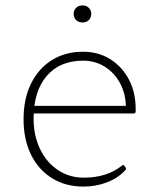

<svg xmlns="http://www.w3.org/2000/svg" viewBox="-20 -683 575 709"><path d="M288 6Q222 6 172 -25Q122 -56 94.5 -112Q67 -168 67 -243Q67 -318 94.5 -374Q122 -430 171.5 -461Q221 -492 287 -492Q343 -492 387 -464.5Q431 -437 456 -389.5Q481 -342 481 -280Q481 -277 481 -274.5Q481 -272 481 -270Q480 -264 474 -264H89V-292H458L443 -273Q444 -275 444.5 -278Q445 -281 445 -284Q445 -334 424.5 -373.5Q404 -413 368 -436Q332 -459 287 -459Q201 -459 152.5 -402.5Q104 -346 104 -245Q104 -182 128 -132.5Q152 -83 194 -55Q236 -27 289 -27Q376 -27 431 -72Q436 -76 439 -71L444 -64Q447 -59 443 -55Q417 -26 376 -10Q335 6 288 6ZM285 -600Q270 -600 261 -609Q252 -618 252 -632Q252 -645 261 -654Q270 -663 285 -663Q299 -663 308 -654Q317 -645 317 -632Q317 -618 308 -609Q299 -600 285 -600Z"/></svg>

Font: Hahmlet Thin
Style: Regular
Weight: 250
Version: Version 1.002